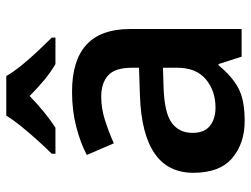

<svg xmlns="http://www.w3.org/2000/svg" viewBox="-116 -690 816 625"><g transform="rotate(-90 292.5 -378.0)"><path d="M306 -552Q510 -552 510 -364V0H420L396 -75H392Q356 -31 317.5 -10.5Q279 10 211 10Q138 10 90 -30.5Q42 -71 42 -157Q42 -322 293 -331L384 -334V-357Q384 -412 359 -434.5Q334 -457 290 -457Q251 -457 212.5 -444.5Q174 -432 138 -416L100 -504Q140 -525 192.5 -538.5Q245 -552 306 -552ZM318 -254Q236 -251 204 -227Q172 -203 172 -160Q172 -121 195 -103Q218 -85 254 -85Q309 -85 346.5 -116.5Q384 -148 384 -210V-256ZM357 -766Q370 -743 392.5 -715.5Q415 -688 439.5 -662Q464 -636 482 -618V-606H396Q370 -621 344 -642.5Q318 -664 292 -690Q265 -664 240 -643.5Q215 -623 189 -606H104V-618Q123 -637 146.5 -663Q170 -689 192 -716Q214 -743 228 -766Z"/></g></svg>

Font: Noto Sans Canadian Aboriginal SemiBold
Style: Regular
Weight: 600
Designer: Monotype Design Team, Typotheque's Kevin King
Foundry: Monotype Imaging Inc.
Version: Version 2.004; ttfautohint (v1.8.4.7-5d5b)